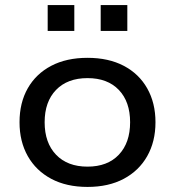

<svg xmlns="http://www.w3.org/2000/svg" viewBox="-20 -728 690 757"><path d="M325 9Q242 9 182 -23Q122 -55 89.5 -112.5Q57 -170 57 -246Q57 -323 89.5 -380Q122 -437 182 -468.5Q242 -500 325 -500Q408 -500 468 -468.5Q528 -437 560.5 -379.5Q593 -322 593 -246Q593 -170 560.5 -112.5Q528 -55 468 -23Q408 9 325 9ZM325 -71Q404 -71 448.5 -118Q493 -165 493 -246Q493 -327 448.5 -373.5Q404 -420 325 -420Q246 -420 201 -373.5Q156 -327 156 -246Q156 -165 201 -118Q246 -71 325 -71ZM377 -606V-708H482V-606ZM168 -606V-708H273V-606Z"/></svg>

Font: Nunito Sans 10pt SemiExpanded Medium
Style: Regular
Weight: 500
Width: 6
Designer: Vernon Adams
Foundry: Vernon Adams
Version: Version 3.101;gftools[0.9.27]